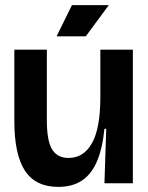

<svg xmlns="http://www.w3.org/2000/svg" viewBox="-20 -716 580 750"><path d="M208 14Q119 14 77.5 -49Q36 -112 36 -244V-522H163V-245Q163 -166 183.5 -132.5Q204 -99 248 -99Q277 -99 299.5 -113Q322 -127 338.5 -155.5Q355 -184 363.5 -229Q372 -274 372 -337V-522H499V-251V0H388L395 -213H388Q380 -134 358 -84Q336 -34 299 -10Q262 14 208 14ZM315 -574H201L261 -696H405Z"/></svg>

Font: Bricolage Grotesque 96pt ExtraBold 96pt SemiBold
Style: Regular
Weight: 600
Version: Version 1.001;gftools[0.9.33.dev8+g029e19f]